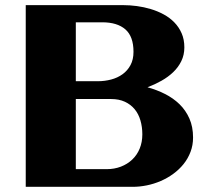

<svg xmlns="http://www.w3.org/2000/svg" viewBox="-20 -723 803 743"><path d="M727.1 -190.9Q727.1 -161.1 717.3 -135.3Q707.5 -109.4 690.4 -88.1Q673.3 -66.9 650.6 -50.3Q627.9 -33.7 601.8 -22.5Q575.7 -11.2 547.9 -5.6Q520 0 493.2 0H79.6V-703.1H457.5Q482.4 -703.1 509.8 -699.5Q537.1 -695.8 563.2 -688Q589.4 -680.2 613 -667.5Q636.7 -654.8 654.5 -636.5Q672.4 -618.2 682.9 -594.2Q693.4 -570.3 693.4 -539.6Q693.4 -510.3 681.6 -486.3Q669.9 -462.4 650.1 -443.6Q630.4 -424.8 604.7 -410.4Q579.1 -396 550.8 -385.3Q586.4 -375.5 618.4 -359.4Q650.4 -343.3 674.6 -319.8Q698.7 -296.4 712.9 -264.4Q727.1 -232.4 727.1 -190.9ZM496.6 -522.5Q496.6 -582 465.1 -609.4Q433.6 -636.7 375.5 -636.7H273.4V-408.7H358.9Q385.3 -408.7 410.2 -415.3Q435.1 -421.9 454.3 -435.8Q473.6 -449.7 485.1 -471.2Q496.6 -492.7 496.6 -522.5ZM530.8 -203.1Q530.8 -231.9 523.4 -257.1Q516.1 -282.2 501 -300.5Q485.8 -318.8 463.1 -329.3Q440.4 -339.8 409.7 -339.8H273.4V-68.4H392.6Q422.4 -68.4 447.8 -78.1Q473.1 -87.9 491.7 -105.5Q510.3 -123 520.5 -147.9Q530.8 -172.9 530.8 -203.1Z"/></svg>

Font: Aclonica
Style: Regular
Weight: 400
Version: Version 1.001